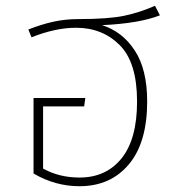

<svg xmlns="http://www.w3.org/2000/svg" viewBox="-20 -634 614 664"><path d="M489 -283Q489 -141 425.5 -65.5Q362 10 255 10Q171 10 96 -34V-295H275L271 -266H129V-51Q185 -20 255 -20Q347 -20 400.5 -86.5Q454 -153 454 -283Q454 -418 394 -478Q334 -538 243 -538Q172 -538 89 -505L78 -532Q124 -550 165 -559Q206 -568 251 -568Q355 -568 409.5 -579.5Q464 -591 516 -614L533 -581Q462 -553 333 -547Q403 -525 446 -459.5Q489 -394 489 -283Z"/></svg>

Font: FiraGO UltraLight
Style: Regular
Weight: 200
Designer: bBox Type
Foundry: bBox Type GmbH
Version: Version 1.001